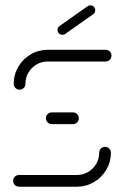

<svg xmlns="http://www.w3.org/2000/svg" viewBox="-20 -707 472 727"><path d="M377.8 -151.1Q383.7 -151.1 388.9 -148.1Q394.1 -145.2 397 -140Q400 -134.8 400 -128.9Q400 -94.1 382.6 -64.4Q365.2 -34.8 335.6 -17.4Q305.9 0 271.1 0H51.9Q45.9 0 40.7 -3Q35.6 -5.9 32.6 -11.1Q29.6 -16.3 29.6 -22.2Q29.6 -28.1 32.6 -33.3Q35.6 -38.5 40.7 -41.5Q45.9 -44.4 51.9 -44.4H271.1Q294.1 -44.4 313.5 -55.7Q333 -67 344.3 -86.5Q355.6 -105.9 355.6 -128.9Q355.6 -134.8 358.5 -140Q361.5 -145.2 366.7 -148.1Q371.9 -151.1 377.8 -151.1ZM278.5 -259.3Q278.5 -253.3 275.6 -248.1Q272.6 -243 267.4 -240Q262.2 -237 256.3 -237H175.9Q170 -237 164.8 -240Q159.6 -243 156.7 -248.1Q153.7 -253.3 153.7 -259.3Q153.7 -265.2 156.7 -270.4Q159.6 -275.6 164.8 -278.5Q170 -281.5 175.9 -281.5H256.3Q262.2 -281.5 267.4 -278.5Q272.6 -275.6 275.6 -270.4Q278.5 -265.2 278.5 -259.3ZM54.1 -367.4Q48.1 -367.4 43 -370.4Q37.8 -373.3 34.8 -378.5Q31.9 -383.7 31.9 -389.6Q31.9 -424.4 49.3 -454.1Q66.7 -483.7 96.3 -501.1Q125.9 -518.5 160.7 -518.5H380Q385.9 -518.5 391.1 -515.6Q396.3 -512.6 399.3 -507.4Q402.2 -502.2 402.2 -496.3Q402.2 -490.4 399.3 -485.2Q396.3 -480 391.1 -477Q385.9 -474.1 380 -474.1H160.7Q137.8 -474.1 118.3 -462.8Q98.9 -451.5 87.6 -432Q76.3 -412.6 76.3 -389.6Q76.3 -383.7 73.3 -378.5Q70.4 -373.3 65.2 -370.4Q60 -367.4 54.1 -367.4ZM216.3 -575.2Q208.5 -575.2 203.1 -580.6Q197.8 -585.9 197.8 -593.7Q197.8 -598.5 199.8 -602.2Q201.9 -605.9 205.6 -608.5L311.5 -683.3Q315.9 -686.7 322.2 -686.7Q330 -686.7 335.4 -681.3Q340.7 -675.9 340.7 -668.1Q340.7 -663.3 338.7 -659.6Q336.7 -655.9 333 -653.3L227 -578.5Q222.6 -575.2 216.3 -575.2Z"/></svg>

Font: 26F Galaxy Sans
Style: Regular
Weight: 400
Designer: C₂₉H₂₅N₃O₅
Version: Version 1.100;FEAKit 1.0